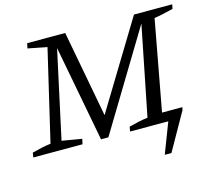

<svg xmlns="http://www.w3.org/2000/svg" viewBox="-131 -789 1236 1111"><g transform="rotate(-15 487.0 -233.0)"><path d="M-16 0 -11 -28Q20 -36 47.5 -42Q75 -48 101 -51L229 -596L115 -618L121 -648H349L446 -130L761 -648H990L985 -622Q915 -604 871 -598L771 -58H893L889 -41L763 182H723L793 0H564L569 -28Q600 -36 627.5 -42Q655 -48 682 -51L789 -587L434 0H390L281 -576L167 -51L286 -31L279 0Z"/></g></svg>

Font: Piazzolla SC
Style: Italic
Weight: 400
Italic angle: -11.3°
Designer: Juan Pablo del Peral
Foundry: Huerta Tipografica
Version: Version 1.330